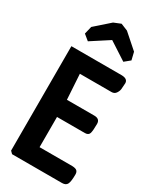

<svg xmlns="http://www.w3.org/2000/svg" viewBox="-252 -1098 966 1172"><g transform="rotate(30 230.5 -512.0)"><path d="M110 -828 71 -860 84 -914 186 -1004 235 -1024 284 -1004 386 -914 399 -860 360 -828 235 -909ZM371 -455Q411 -455 411 -419Q411 -370 405 -352Q399 -334 374 -334H178V-121H409Q433 -120 442 -111.5Q451 -103 451 -86Q451 -37 442 -18.5Q433 0 406 0H54L38 -16V-752H393Q436 -751 436 -720Q435 -693 433 -677.5Q431 -662 420.5 -647Q410 -632 390 -632H167L178 -455Z"/></g></svg>

Font: Chau Philomene One
Style: Regular
Weight: 400
Designer: Vicente Lamonaca
Foundry: TipoType
Version: Version 1.002